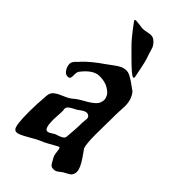

<svg xmlns="http://www.w3.org/2000/svg" viewBox="-189 -628 677 677"><g transform="rotate(45 150.0 -289.0)"><path d="M98.6 -573.2Q105.5 -573.2 117.2 -575.7Q128.9 -578.1 133.8 -578.1Q143.6 -578.1 150.4 -573.2Q157.2 -568.4 162.1 -562Q167 -555.7 168.9 -550.8Q170.9 -545.9 173.8 -535.2Q176.8 -524.4 178.7 -519.5Q183.6 -505.9 186.5 -494.1Q189.5 -482.4 192.4 -467.3Q195.3 -452.1 198.2 -438.5Q199.2 -435.5 199.2 -431.6Q199.2 -427.7 196.3 -427.7Q191.4 -427.7 178.2 -439Q165 -450.2 141.6 -473.6Q118.2 -497.1 115.2 -500Q95.7 -518.6 57.6 -570.3L55.7 -574.2Q55.7 -577.1 62.5 -577.1Q66.4 -577.1 80.1 -575.2Q93.8 -573.2 98.6 -573.2ZM116.2 -79.1Q120.1 -79.1 125 -81.5Q129.9 -84 135.7 -87.9Q141.6 -91.8 144.5 -92.8Q147.5 -93.8 153.3 -95.7Q159.2 -97.7 162.1 -99.1Q165 -100.6 169.4 -103Q173.8 -105.5 175.8 -108.9Q177.7 -112.3 177.7 -117.2Q181.6 -161.1 181.6 -174.8V-186.5Q181.6 -190.4 182.6 -198.2Q183.6 -206.1 183.6 -209Q183.6 -216.8 178.7 -220.7Q173.8 -224.6 168.9 -224.6Q164.1 -224.6 158.7 -222.2Q153.3 -219.7 146 -214.4Q138.7 -209 135.7 -207Q133.8 -206.1 122.6 -200.2Q111.3 -194.3 106.9 -189.5Q102.5 -184.6 102.5 -177.7L103.5 -172.9Q103.5 -168 103.5 -161.1Q103.5 -155.3 102.5 -142.6Q101.6 -129.9 101.6 -123Q101.6 -79.1 116.2 -79.1ZM164.1 -428.7Q175.8 -428.7 201.2 -411.1Q220.7 -397.5 227.1 -392.6Q233.4 -387.7 240.2 -372.6Q247.1 -357.4 247.1 -335Q247.1 -329.1 246.1 -315.9Q245.1 -302.7 245.1 -294.9V-276.4Q245.1 -265.6 244.6 -237.3Q244.1 -209 244.1 -193.4Q244.1 -145.5 250 -128.9L270.5 -99.6Q291 -69.3 291 -51.8Q291 -43.9 287.6 -38.1Q284.2 -32.2 280.8 -29.8Q277.3 -27.3 270 -23.4Q262.7 -19.5 258.8 -17.6Q255.9 -15.6 249 -10.3Q242.2 -4.9 237.3 -2.4Q232.4 0 226.6 0Q217.8 0 213.4 -3.4Q209 -6.8 203.1 -18.1Q197.3 -29.3 196.3 -30.3Q193.4 -35.2 191.9 -45.4Q190.4 -55.7 189.5 -63Q188.5 -70.3 184.6 -70.3Q182.6 -70.3 172.4 -64.5Q162.1 -58.6 147 -50.3Q131.8 -42 121.1 -38.1Q111.3 -34.2 82 -17.1Q52.7 0 42 0Q35.2 0 30.8 -5.4Q26.4 -10.7 23.9 -29.3Q21.5 -47.9 21.5 -83Q21.5 -120.1 25.4 -166Q26.4 -182.6 38.1 -191.4Q49.8 -200.2 69.3 -208Q88.9 -215.8 99.6 -225.6Q110.4 -235.4 132.8 -247.6Q155.3 -259.8 167.5 -271.5Q179.7 -283.2 179.7 -300.8Q179.7 -307.6 174.8 -317.4Q169.9 -327.1 152.8 -337.4Q135.7 -347.7 108.4 -347.7Q78.1 -347.7 46.9 -307.6Q42 -301.8 42 -289.1Q42 -282.2 42 -280.3Q42 -278.3 41 -273.9Q40 -269.5 37.1 -268.1Q34.2 -266.6 29.3 -266.6Q18.6 -266.6 10.7 -278.8Q2.9 -291 2.9 -303.7Q2.9 -308.6 5.4 -313Q7.8 -317.4 10.3 -320.3Q12.7 -323.2 17.6 -327.6Q22.5 -332 24.4 -335Q49.8 -362.3 96.7 -394.5Q102.5 -398.4 116.7 -409.2Q130.9 -419.9 140.6 -424.3Q150.4 -428.7 164.1 -428.7Z"/></g></svg>

Font: Isabella
Style: Medium
Weight: 500
Designer: John Stracke
Version: Version 001.202